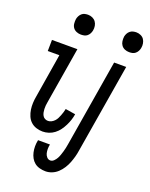

<svg xmlns="http://www.w3.org/2000/svg" viewBox="-173 -823 888 1135"><g transform="rotate(20 271.5 -255.0)"><path d="M482 -608Q467 -608 454 -613.5Q441 -619 433 -630Q425 -641 423 -655.5Q421 -670 423 -685Q425 -695 430 -704.5Q435 -714 443.5 -721Q452 -728 462.5 -730.5Q473 -733 483 -733Q497 -733 510.5 -727Q524 -721 531.5 -710Q539 -699 541.5 -684.5Q544 -670 541 -655Q539 -645 534 -635.5Q529 -626 520.5 -619Q512 -612 502 -610Q492 -608 482 -608ZM178 -608Q164 -608 150.5 -613.5Q137 -619 129 -630Q121 -641 119.5 -655.5Q118 -670 120 -685Q122 -695 127 -704.5Q132 -714 140 -721Q148 -728 158.5 -730.5Q169 -733 179 -733Q194 -733 207 -727Q220 -721 228 -710Q236 -699 238.5 -684.5Q241 -670 238 -655Q236 -645 231 -635.5Q226 -626 217.5 -619Q209 -612 198.5 -610Q188 -608 178 -608ZM258 223Q239 223 220.5 218Q202 213 188.5 202Q175 191 166.5 175.5Q158 160 154 142Q150 124 150 105Q150 86 154 67V65H229V66Q226 80 226 94Q226 108 229 120.5Q232 133 241 143Q250 153 263 153Q275 153 285 143Q295 133 301 122Q307 111 311 99Q315 87 318.5 75.5Q322 64 324.5 52Q327 40 329 28L420 -520H496L403 39Q400 60 394.5 80Q389 100 381.5 119.5Q374 139 362 158Q350 177 334 192Q318 207 298 215Q278 223 258 223ZM161 8Q140 8 120.5 1.5Q101 -5 86.5 -18.5Q72 -32 64 -51Q56 -70 53 -90.5Q50 -111 51 -132.5Q52 -154 56 -175L101 -450H28L29 -520H189L130 -164Q128 -153 127 -142.5Q126 -132 126.5 -121Q127 -110 129 -100Q131 -90 136 -81Q141 -72 150 -67Q159 -62 170 -62Q181 -62 191.5 -67.5Q202 -73 210 -81.5Q218 -90 223 -100Q228 -110 232 -120.5Q236 -131 239.5 -142Q243 -153 245 -164L308 -154Q305 -135 299 -116.5Q293 -98 284 -80Q275 -62 263 -45.5Q251 -29 234.5 -16.5Q218 -4 199 2Q180 8 161 8Z"/></g></svg>

Font: Iosevka Custom
Style: Italic
Weight: 400
Italic angle: -9°
Monospace: yes
Designer: Belleve Invis
Foundry: Belleve Invis
Version: Version 30.3.3; ttfautohint (v1.8.3)